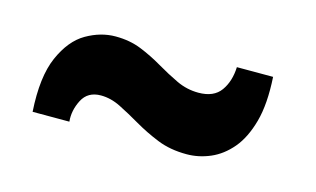

<svg xmlns="http://www.w3.org/2000/svg" viewBox="-38 -534 557 338"><g transform="rotate(15 240.0 -364.5)"><path d="M34 -281Q30 -344 46 -380.5Q62 -417 88 -432Q114 -447 141 -447Q167 -447 188 -438.5Q209 -430 228.5 -418.5Q248 -407 267 -398Q286 -389 307 -389Q335 -389 347.5 -406.5Q360 -424 361 -450H427Q430 -401 421 -368.5Q412 -336 395.5 -316.5Q379 -297 358 -288Q337 -279 315 -279Q285 -279 261.5 -288.5Q238 -298 217.5 -310Q197 -322 179 -331Q161 -340 143 -340Q119 -340 109 -320.5Q99 -301 101 -281Z"/></g></svg>

Font: Mona Sans Condensed
Style: Bold
Weight: 700
Width: 3
Designer: Deni Anggara
Foundry: GitHub
Version: Version 2.000